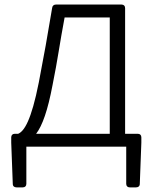

<svg xmlns="http://www.w3.org/2000/svg" viewBox="-20 -644 670 843"><path d="M529.3 -56.6V-608.4C529.3 -618.2 523.4 -624 513.7 -624H225.6C216.8 -624 210 -619.1 209 -609.4C187.5 -480.5 173.8 -403.3 150.4 -282.2C117.2 -114.3 85.9 -67.4 59.6 -56.6H44.9C35.2 -56.6 29.3 -50.8 29.3 -41V-17.6L36.1 163.1C36.1 173.8 43 178.7 52.7 178.7H80.1C89.8 178.7 95.7 172.9 95.7 163.1V0H534.2V163.1C534.2 172.9 540 178.7 549.8 178.7H577.1C586.9 178.7 593.8 173.8 593.8 163.1L600.6 -17.6V-41C600.6 -50.8 594.7 -56.6 585 -56.6ZM210.9 -271.5C233.4 -381.8 242.2 -454.1 263.7 -567.4H461.9V-56.6H138.7C166 -92.8 189.5 -158.2 210.9 -271.5Z"/></svg>

Font: Ed Sans Neue Light
Style: Regular
Weight: 300
Designer: Stephen Hutchings
Version: Version 1.004;PS 001.004;hotconv 1.0.88;makeotf.lib2.5.64775